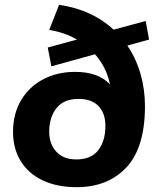

<svg xmlns="http://www.w3.org/2000/svg" viewBox="-20 -768 652 796"><path d="M508 -579Q544 -526 562.5 -462Q581 -398 581 -328Q581 -156 504 -74Q427 8 298 8Q217 8 157.5 -20Q98 -48 66 -100Q34 -152 34 -221Q34 -296 67.5 -352.5Q101 -409 159.5 -439.5Q218 -470 291 -470Q388 -470 436 -418Q421 -490 374 -543L193 -493L178 -571L299 -604Q250 -633 184 -644L225 -748Q362 -728 451 -645L584 -681L598 -604ZM417 -246Q417 -298 388.5 -328Q360 -358 306 -358Q244 -358 214 -319.5Q184 -281 184 -222Q184 -171 213.5 -139Q243 -107 297 -107Q358 -107 387.5 -145.5Q417 -184 417 -246Z"/></svg>

Font: Muli ExtraBold
Style: Italic
Weight: 800
Italic angle: -4.541°
Designer: Vernon Adams
Foundry: Vernon Adams
Version: Version 2.000